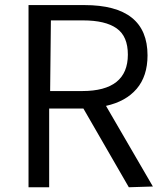

<svg xmlns="http://www.w3.org/2000/svg" viewBox="-20 -747 667 772"><path d="M184.6 -665H313.5C374 -665 418.9 -654.3 449.2 -632.8C479.5 -611.3 494.1 -576.2 494.1 -527.3C494.1 -429.7 432.6 -380.9 310.5 -380.9H181.6ZM594.7 2.9 406.2 -321.3C459 -333 500 -355.5 529.3 -389.6C558.6 -423.8 573.2 -468.8 573.2 -524.4C573.2 -659.2 488.3 -726.6 319.3 -726.6H94.7V5.9H177.7V-310.5H315.4L498 5.9Z"/></svg>

Font: Gen Shin Gothic P Normal
Style: Regular
Weight: 300
Designer: [Source Han Sans]
Ryoko NISHIZUKA  (kana & ideographs); Paul D. Hunt (Latin, Greek & Cyrillic); Wenlong ZHANG  (bopomofo
Version: Version 1.002.20150607